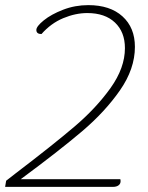

<svg xmlns="http://www.w3.org/2000/svg" viewBox="-46 -730 578 750"><path d="M-22 -24 14 -52Q161 -164 245.5 -236Q330 -308 386 -386.5Q442 -465 442 -542Q442 -605 403 -642Q364 -679 295 -679Q249 -679 201 -659Q153 -639 116 -597Q96 -597 96 -613Q96 -627 125 -650.5Q154 -674 200.5 -692Q247 -710 299 -710Q384 -710 432.5 -666Q481 -622 481 -547Q481 -461 422.5 -377Q364 -293 274.5 -217Q185 -141 35 -30H424Q425 -27 425 -22Q425 -12 417 -6Q409 0 395 0H-26Z"/></svg>

Font: Thasadith
Style: Italic
Weight: 400
Italic angle: -9°
Designer: Cadson Demak Co.,Ltd.
Foundry: Cadson Demak Co.,Ltd.
Version: Version 1.000; ttfautohint (v1.6)